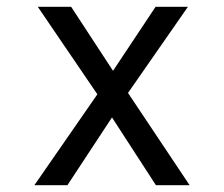

<svg xmlns="http://www.w3.org/2000/svg" viewBox="-20 -544 658 564"><path d="M532 -524 356 -271 537 0H438L309 -199L178 0H81L266 -267L91 -524H189L312 -336L437 -524Z"/></svg>

Font: Fragment Mono SC
Style: Regular
Weight: 400
Monospace: yes
Designer: Wei Huang based on Nimbus Sans by URW Studio, based on Helvetica by Max Miedinger.
Foundry: Wei Huang
Version: Version 1.012; ttfautohint (v1.8.4.7-5d5b)